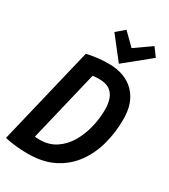

<svg xmlns="http://www.w3.org/2000/svg" viewBox="-229 -1036 1013 1149"><g transform="rotate(30 277.5 -461.0)"><path d="M154 8Q118 8 75 4Q32 0 -5 -9L157 -684Q203 -694 237.5 -697.5Q272 -701 307 -701Q419 -701 483.5 -637Q548 -573 548 -457Q548 -367 526 -284Q504 -201 456.5 -135Q409 -69 334 -30.5Q259 8 154 8ZM175 -100Q238 -100 285 -131Q332 -162 362.5 -213Q393 -264 408.5 -326.5Q424 -389 424 -451Q424 -493 412.5 -525Q401 -557 375 -575Q349 -593 303 -593Q280 -593 258 -590L141 -102Q147 -101 157 -100.5Q167 -100 175 -100ZM358 -731 240 -882 296 -930 377 -850 490 -929 532 -872Z"/></g></svg>

Font: Ubuntu Sans Mono SemiBold
Style: Italic
Weight: 600
Italic angle: -13.5°
Monospace: yes
Designer: Dalton Maag Ltd
Foundry: Dalton Maag Ltd
Version: Version 1.006